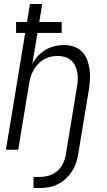

<svg xmlns="http://www.w3.org/2000/svg" viewBox="-20 -755 540 968"><path d="M180 193H149V137H180Q203 137 226 130.5Q249 124 268 108Q287 92 297.5 69.5Q308 47 312 24L367 -311Q371 -331 372 -350Q373 -369 370 -387Q367 -405 359.5 -422Q352 -439 338.5 -450.5Q325 -462 307.5 -467.5Q290 -473 271 -473Q253 -473 235.5 -469Q218 -465 202 -456Q186 -447 172.5 -433Q159 -419 150 -403Q141 -387 135.5 -370Q130 -353 127 -335L72 0H10L107 -589H61V-644H116L131 -735H193L178 -644H291V-589H169L143 -433Q155 -455 172 -473.5Q189 -492 210.5 -504.5Q232 -517 255.5 -522.5Q279 -528 302 -528Q328 -528 352 -520Q376 -512 393 -495Q410 -478 419 -454.5Q428 -431 431.5 -406Q435 -381 433.5 -355Q432 -329 428 -302L374 24Q370 47 362.5 69Q355 91 341.5 111Q328 131 310 147.5Q292 164 270 174.5Q248 185 225.5 189Q203 193 180 193Z"/></svg>

Font: Iosevka Curly Light
Style: Italic
Weight: 300
Italic angle: -9°
Monospace: yes
Designer: Belleve Invis
Foundry: Belleve Invis
Version: Version 22.1.2; ttfautohint (v1.8.4)